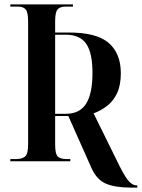

<svg xmlns="http://www.w3.org/2000/svg" viewBox="-20 -734 645 874"><path d="M576 120Q504 120 462 102Q420 84 396 30L291 -206H231V-77Q231 -32 243.5 -21Q256 -10 282 -10H300V0H27V-10H55Q79 -10 93.5 -21Q108 -32 108 -77V-636Q108 -678 97 -691Q86 -704 61 -704H27V-714H312V-704H279Q253 -704 242 -691Q231 -678 231 -637V-586H293Q421 -586 475.5 -538Q530 -490 530 -401Q530 -346 513 -310Q496 -274 467.5 -252Q439 -230 406 -218L509 -9Q542 60 561.5 85Q581 110 603 110H605V120ZM280 -216Q343 -216 372 -262Q401 -308 401 -402Q401 -493 372.5 -534.5Q344 -576 279 -576H231V-216Z"/></svg>

Font: Noto Serif Display Condensed SemiBold
Style: Regular
Weight: 600
Width: 3
Designer: Monotype Design Team
Foundry: Monotype Imaging Inc.
Version: Version 2.009